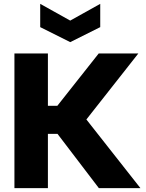

<svg xmlns="http://www.w3.org/2000/svg" viewBox="-20 -978 758 998"><path d="M55 -700H229V-428H278L493 -700H699L429 -357L710 0H494L279 -282H229V0H55ZM501 -958V-837L345 -759L189 -837V-958L345 -871Z"/></svg>

Font: Albert Sans Black
Style: Regular
Weight: 900
Designer: Andreas Rasmussen
Foundry: a.Foundry
Version: Version 1.025